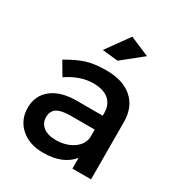

<svg xmlns="http://www.w3.org/2000/svg" viewBox="-179 -880 943 1008"><g transform="rotate(30 293.0 -376.0)"><path d="M448 -707 326 -609 231 -619 330 -757ZM517 0H404V-65Q347 5 228 5Q143 5 92 -41.5Q41 -88 41 -160Q41 -233 94 -276Q147 -319 242 -320H403V-336Q403 -387 370.5 -415Q338 -443 276 -443Q198 -443 119 -389L72 -469Q133 -505 181.5 -520.5Q230 -536 301 -536Q403 -536 459 -486.5Q515 -437 516 -349ZM252 -86Q313 -86 355.5 -114.5Q398 -143 403 -187V-236H259Q202 -236 175.5 -219.5Q149 -203 149 -165Q149 -129 176.5 -107.5Q204 -86 252 -86Z"/></g></svg>

Font: Montserrat-Arabic
Style: Regular
Weight: 400
Designer: Mohamed Gaber
Foundry: Kief Type Foundry
Version: Version 5.008;PS 005.008;hotconv 1.0.88;makeotf.lib2.5.64775